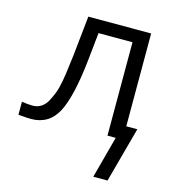

<svg xmlns="http://www.w3.org/2000/svg" viewBox="-109 -617 837 917"><g transform="rotate(15 310.0 -159.0)"><path d="M435.5 207Q454.1 138.7 508.8 -66.4Q526.4 -66.4 580.1 -66.4Q561.5 2 505.9 207Q488.3 207 435.5 207ZM13.7 -50.8Q44.9 -45.9 67.4 -45.9Q89.8 -45.9 107.4 -56.6Q126 -67.4 138.7 -89.8Q151.4 -113.3 160.2 -136.7Q168.9 -159.2 175.8 -196.3Q182.6 -234.4 185.5 -260.7Q189.5 -287.1 194.3 -330.1Q201.2 -395.5 214.8 -525.4Q292 -525.4 525.4 -525.4Q525.4 -393.6 525.4 0Q506.8 0 450.2 0Q450.2 -115.2 450.2 -461.9Q408.2 -461.9 282.2 -461.9Q278.3 -426.8 267.6 -322.3Q248 -140.6 207 -61.5Q165 17.6 76.2 17.6Q58.6 17.6 13.7 13.7Q13.7 -7.8 13.7 -50.8Z"/></g></svg>

Font: Gothic A1
Style: Regular
Weight: 400
Designer: HanYang I&C Co.,Ltd.
Version: Version 2.50